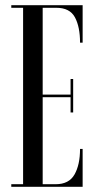

<svg xmlns="http://www.w3.org/2000/svg" viewBox="-20 -720 366 740"><path d="M23.5 0V-10H69V-690H23.5V-700H298.5V-555.5H288.5Q288.5 -616.5 268.8 -653.2Q249 -690 197 -690H144.5V-355.5H252V-415.5H262V-286.5H252V-345.5H144.5V-10H194.5Q246 -10 267.2 -47.5Q288.5 -85 288.5 -146H298.5V0Z"/></svg>

Font: Imbue 100pt
Style: Regular
Weight: 400
Designer: Tyler Finck
Foundry: Etcetera Type Company
Version: Version 1.102; ttfautohint (v1.8.3)